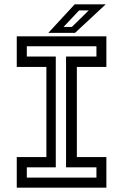

<svg xmlns="http://www.w3.org/2000/svg" viewBox="-20 -868 570 888"><path d="M57.5 0V-141.5H194.5V-558.5H57.5V-700H472V-558.5H335.5V-141.5H472V0ZM104 -46.5H426V-94H285.5V-606.5H426V-654H104V-606.5H238V-94H104ZM203.5 -716 325.5 -848H469L327 -716ZM274 -743.5H312.5L390.5 -820H346Z"/></svg>

Font: Tourney Medium
Style: Regular
Weight: 500
Designer: Tyler Finck
Foundry: Etcetera Type Co
Version: Version 1.015